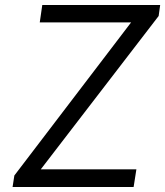

<svg xmlns="http://www.w3.org/2000/svg" viewBox="-20 -743 656 763"><path d="M30 0 37 -45.5 501 -654H138L148 -723H616.5L610.5 -679.5L142 -70H522L511 0Z"/></svg>

Font: Public Sans Light
Style: Italic
Weight: 300
Italic angle: -8°
Designer: The Public Sans project authors (U.S. Web Design System). Libre Franklin designed by Pablo Impallari and Rodrigo Fuenzal
Version: Version 1.007; ttfautohint (v1.8.1) -l 8 -r 50 -G 200 -x 14 